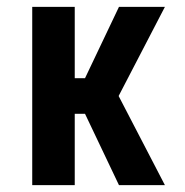

<svg xmlns="http://www.w3.org/2000/svg" viewBox="-20 -540 540 560"><path d="M327 0 228 -208H198V0H74V-520H198V-312H228L327 -520H461L326 -260L461 0Z"/></svg>

Font: Iosevka Term Curly Extrabold
Style: Regular
Weight: 800
Designer: Belleve Invis
Foundry: Belleve Invis
Version: Version 32.3.0